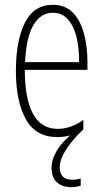

<svg xmlns="http://www.w3.org/2000/svg" viewBox="-20 -559 428 797"><path d="M228 135Q228 187 280 187Q291 187 300.5 185.5Q310 184 315 182V212Q308 214 298 216Q288 218 276 218Q239 218 216.5 198Q194 178 194 138Q194 103 215 68Q236 33 271 3Q245 10 218 10Q128 10 87 -64.5Q46 -139 46 -264Q46 -391 83.5 -465Q121 -539 199 -539Q252 -539 283.5 -505.5Q315 -472 329 -418Q343 -364 343 -303V-269H83Q83 -149 117 -86.5Q151 -24 220 -24Q273 -24 326 -61V-22Q301 1 278.5 28.5Q256 56 242 83.5Q228 111 228 135ZM199 -506Q149 -506 119 -455.5Q89 -405 84 -301H308Q309 -357 298 -403.5Q287 -450 262.5 -478Q238 -506 199 -506Z"/></svg>

Font: Noto Sans Gujarati UI ExtraCondensed ExtraLight
Style: Regular
Weight: 200
Width: 2
Designer: Jelle Bosma - Monotype Design Team, Universal Thirst
Foundry: Monotype Imaging Inc.
Version: Version 2.106; ttfautohint (v1.8.4.7-5d5b)